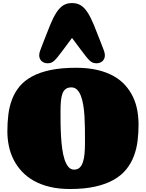

<svg xmlns="http://www.w3.org/2000/svg" viewBox="-20 -1240 967 1272"><path d="M442.9 12.2Q369.1 12.2 309.6 -2.2Q250 -16.6 204.1 -42.5Q158.2 -68.4 125 -104Q91.8 -139.6 70.3 -182.1Q48.8 -224.6 38.8 -272.2Q28.8 -319.8 28.8 -370.1Q28.8 -427.7 35.4 -481.2Q42 -534.7 59.8 -581.5Q77.6 -628.4 109.4 -667Q141.1 -705.6 191.7 -733.2Q242.2 -760.7 314 -775.9Q385.7 -791 483.9 -791Q563 -791 624.5 -776.6Q686 -762.2 732.2 -736.3Q778.3 -710.4 809.8 -675Q841.3 -639.6 861.1 -597.9Q880.9 -556.2 889.4 -509.3Q897.9 -462.4 897.9 -414.1Q897.9 -359.4 891.4 -306.4Q884.8 -253.4 866.9 -206.1Q849.1 -158.7 817.1 -118.7Q785.2 -78.6 734.6 -49.6Q684.1 -20.5 612.3 -4.2Q540.5 12.2 442.9 12.2ZM470.7 -116.2Q492.7 -116.2 506.6 -128.4Q520.5 -140.6 528.6 -163.6Q536.6 -186.5 539.8 -219.7Q543 -252.9 543 -294.9V-316.9Q543 -354 542.5 -393.8Q542 -433.6 539.6 -471.9Q537.1 -510.3 531.5 -544.4Q525.9 -578.6 515.9 -604.7Q505.9 -630.9 490.5 -646Q475.1 -661.1 452.6 -661.1Q429.7 -661.1 415.5 -650.6Q401.4 -640.1 393.8 -619.9Q386.2 -599.6 383.5 -569.8Q380.9 -540 380.9 -501Q380.9 -465.3 381.3 -422.9Q381.8 -380.4 384.3 -337.6Q386.7 -294.9 392.1 -254.9Q397.5 -214.8 407.5 -184.1Q417.5 -153.3 432.9 -134.8Q448.2 -116.2 470.7 -116.2ZM457 -1219.7Q491.2 -1219.7 515.6 -1204.3Q540 -1189 560.8 -1156.7Q581.5 -1124.5 601.8 -1075.2Q622.1 -1025.9 647.9 -958.5L668.5 -904.8Q674.8 -887.7 674.8 -873.5Q674.8 -860.8 670.2 -850.8Q665.5 -840.8 658 -834.2Q650.4 -827.6 640.4 -824.2Q630.4 -820.8 620.1 -820.8Q606.9 -820.8 596.9 -824.2Q586.9 -827.6 575.9 -837.2Q564.9 -846.7 551 -864.3Q537.1 -881.8 516.1 -909.7L457 -988.8L398.4 -909.7Q377.4 -881.8 363.5 -864.3Q349.6 -846.7 338.6 -837.2Q327.6 -827.6 317.6 -824.2Q307.6 -820.8 294.4 -820.8Q284.2 -820.8 274.2 -824.2Q264.2 -827.6 256.6 -834.2Q249 -840.8 244.4 -850.8Q239.7 -860.8 239.7 -873.5Q239.7 -887.7 246.1 -904.8L266.6 -959Q292.5 -1026.4 312.7 -1075.7Q333 -1125 353.8 -1157Q374.5 -1189 398.7 -1204.3Q422.9 -1219.7 457 -1219.7Z"/></svg>

Font: Corben
Style: Bold
Weight: 700
Designer: vernon adams
Foundry: vernon adams
Version: Version 1.101; ttfautohint (v1.6)